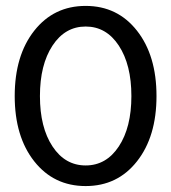

<svg xmlns="http://www.w3.org/2000/svg" viewBox="-20 -625 580 650"><path d="M157.7 -470.5Q115.2 -405.8 115.2 -299.8Q115.2 -193.8 157.7 -129.4Q200.2 -64.9 270 -64.9Q339.8 -64.9 382.3 -129.4Q424.8 -193.8 424.8 -299.8Q424.8 -405.8 382.3 -470.5Q339.8 -535.2 270 -535.2Q200.2 -535.2 157.7 -470.5ZM95.9 -78.9Q29.8 -162.6 29.8 -299.8Q29.8 -437 95.9 -521Q162.1 -605 270 -605Q377.9 -605 443.8 -521Q509.8 -437 509.8 -299.8Q509.8 -162.6 443.8 -78.9Q377.9 4.9 270 4.9Q162.1 4.9 95.9 -78.9Z"/></svg>

Font: Nikodecs
Style: Medium
Weight: 500
Version: Version 0.29